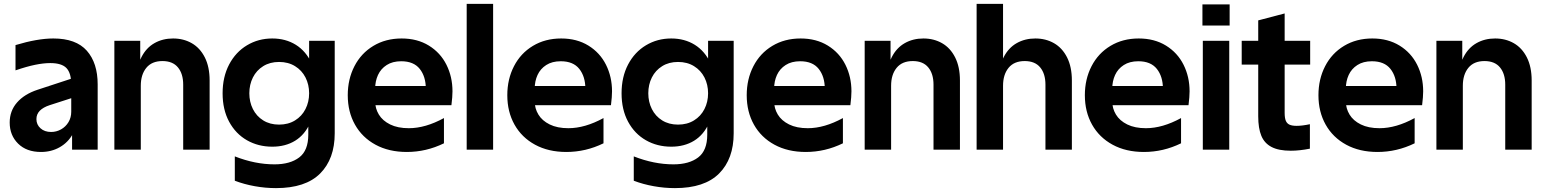

<svg xmlns="http://www.w3.org/2000/svg" viewBox="-20 -770 7944 988"><path d="M371.6 -272.7 235.2 -228.7Q202.1 -217.8 184.7 -200.1Q167.4 -182.3 167.4 -157.1Q167.4 -128.7 188.4 -109.8Q209.5 -90.9 243 -90.9Q270.2 -90.9 294.1 -104.2Q317.9 -117.6 332.3 -141.3Q346.6 -165.1 346.6 -195V-334.6Q346.6 -394.1 321.9 -419.8Q297.3 -445.4 238.7 -445.4Q203.7 -445.4 160.1 -436.4Q116.4 -427.4 59.8 -407.9V-538Q172.6 -572 254.5 -572Q371.1 -572 426.9 -508.9Q482.6 -445.8 482.6 -335.6V0H350.9V-119L358.6 -180H378.4Q378.4 -124 354.4 -80.5Q330.4 -37 287.4 -12.5Q244.4 12 190.8 12Q116.5 12 73.2 -30.9Q29.9 -73.7 29.9 -139.4Q29.9 -199.5 67.7 -242.6Q105.4 -285.8 173.6 -308.2L371.6 -373.2Z M701.6 -560V-382.8L704.5 -380V0H568.5V-560ZM870.7 -572Q924.3 -572 966.8 -547.7Q1009.3 -523.4 1034 -474.6Q1058.7 -425.7 1058.7 -355.8V0H922.7V-334.2Q922.7 -390.3 895.8 -423Q868.9 -455.8 816 -455.8Q761.3 -455.8 732.9 -420.9Q704.5 -386.1 704.5 -328.6L683.3 -358.6Q683.3 -428.1 707.9 -476Q732.4 -524 774.8 -548Q817.2 -572 870.7 -572Z M1400.2 198Q1345.4 198 1290.8 188.1Q1236.2 178.3 1188.3 160V34.7Q1292.7 75.7 1392.5 75.7Q1472.8 75.7 1519.6 40.2Q1566.4 4.7 1566.4 -76.8V-173L1586.4 -290L1570.7 -380V-560H1702.4V-84Q1702.4 47.6 1627.4 122.8Q1552.4 198 1400.2 198ZM1381 -15.2Q1308.9 -15.2 1250.8 -48.3Q1192.8 -81.4 1159.1 -143.6Q1125.5 -205.8 1125.5 -290Q1125.5 -374.2 1159.1 -438.2Q1192.8 -502.2 1251.2 -537.1Q1309.6 -572 1381 -572Q1449.8 -572 1502.2 -539.5Q1554.5 -507 1584.1 -443.4Q1613.6 -379.7 1613.6 -290H1603.6Q1603.6 -200 1576.2 -138.3Q1548.8 -76.6 1498.8 -45.9Q1448.8 -15.2 1381 -15.2ZM1416 -451.2Q1369.1 -451.2 1334.5 -429.6Q1299.9 -408.1 1281.4 -371.4Q1263 -334.6 1263 -290Q1263 -245.6 1281.4 -208.8Q1299.9 -171.9 1334.5 -150.4Q1369.1 -128.8 1416 -128.8Q1463.2 -128.8 1498.2 -150.4Q1533.2 -171.9 1552 -208.8Q1570.7 -245.6 1570.7 -290Q1570.7 -334.6 1552 -371.4Q1533.2 -408.1 1498.2 -429.6Q1463.2 -451.2 1416 -451.2Z M1769.5 -280Q1769.5 -362.7 1803.9 -429.4Q1838.2 -496 1901.4 -534Q1964.7 -572 2046.7 -572Q2127.4 -572 2186.9 -535.4Q2246.4 -498.7 2277.4 -436.7Q2308.4 -374.7 2308.4 -300Q2308.4 -272.4 2302.9 -228.6H1830.7V-327.5H2210.3L2171.2 -313.7Q2171.2 -375.9 2140 -415.4Q2108.8 -454.8 2044.5 -454.8Q2000 -454.8 1969.9 -435.4Q1939.7 -416 1925.1 -384.2Q1910.5 -352.3 1910.5 -313.7V-248.5Q1910.5 -212 1929.5 -180.5Q1948.5 -149 1987.6 -129.6Q2026.8 -110.3 2083.8 -110.3Q2169.2 -110.3 2264.5 -162.5V-32.6Q2173.2 12 2073.4 12Q1981.1 12 1912.4 -25.3Q1843.7 -62.6 1806.6 -128.7Q1769.5 -194.8 1769.5 -280Z M2381.5 -750H2517.5V0H2381.5Z M2590.5 -280Q2590.5 -362.7 2624.9 -429.4Q2659.2 -496 2722.4 -534Q2785.7 -572 2867.7 -572Q2948.4 -572 3007.9 -535.4Q3067.4 -498.7 3098.4 -436.7Q3129.4 -374.7 3129.4 -300Q3129.4 -272.4 3123.9 -228.6H2651.7V-327.5H3031.3L2992.2 -313.7Q2992.2 -375.9 2961 -415.4Q2929.8 -454.8 2865.5 -454.8Q2821 -454.8 2790.9 -435.4Q2760.7 -416 2746.1 -384.2Q2731.5 -352.3 2731.5 -313.7V-248.5Q2731.5 -212 2750.5 -180.5Q2769.5 -149 2808.6 -129.6Q2847.8 -110.3 2904.8 -110.3Q2990.2 -110.3 3085.5 -162.5V-32.6Q2994.2 12 2894.4 12Q2802.1 12 2733.4 -25.3Q2664.7 -62.6 2627.6 -128.7Q2590.5 -194.8 2590.5 -280Z M3453.2 198Q3398.4 198 3343.8 188.1Q3289.2 178.3 3241.3 160V34.7Q3345.7 75.7 3445.5 75.7Q3525.8 75.7 3572.6 40.2Q3619.4 4.7 3619.4 -76.8V-173L3639.4 -290L3623.7 -380V-560H3755.4V-84Q3755.4 47.6 3680.4 122.8Q3605.4 198 3453.2 198ZM3434 -15.2Q3361.9 -15.2 3303.8 -48.3Q3245.8 -81.4 3212.1 -143.6Q3178.5 -205.8 3178.5 -290Q3178.5 -374.2 3212.1 -438.2Q3245.8 -502.2 3304.2 -537.1Q3362.6 -572 3434 -572Q3502.8 -572 3555.2 -539.5Q3607.5 -507 3637.1 -443.4Q3666.6 -379.7 3666.6 -290H3656.6Q3656.6 -200 3629.2 -138.3Q3601.8 -76.6 3551.8 -45.9Q3501.8 -15.2 3434 -15.2ZM3469 -451.2Q3422.1 -451.2 3387.5 -429.6Q3352.9 -408.1 3334.4 -371.4Q3316 -334.6 3316 -290Q3316 -245.6 3334.4 -208.8Q3352.9 -171.9 3387.5 -150.4Q3422.1 -128.8 3469 -128.8Q3516.2 -128.8 3551.2 -150.4Q3586.2 -171.9 3605 -208.8Q3623.7 -245.6 3623.7 -290Q3623.7 -334.6 3605 -371.4Q3586.2 -408.1 3551.2 -429.6Q3516.2 -451.2 3469 -451.2Z M3822.5 -280Q3822.5 -362.7 3856.9 -429.4Q3891.2 -496 3954.4 -534Q4017.7 -572 4099.7 -572Q4180.4 -572 4239.9 -535.4Q4299.4 -498.7 4330.4 -436.7Q4361.4 -374.7 4361.4 -300Q4361.4 -272.4 4355.9 -228.6H3883.7V-327.5H4263.3L4224.2 -313.7Q4224.2 -375.9 4193 -415.4Q4161.8 -454.8 4097.5 -454.8Q4053 -454.8 4022.9 -435.4Q3992.7 -416 3978.1 -384.2Q3963.5 -352.3 3963.5 -313.7V-248.5Q3963.5 -212 3982.5 -180.5Q4001.5 -149 4040.6 -129.6Q4079.8 -110.3 4136.8 -110.3Q4222.2 -110.3 4317.5 -162.5V-32.6Q4226.2 12 4126.4 12Q4034.1 12 3965.4 -25.3Q3896.7 -62.6 3859.6 -128.7Q3822.5 -194.8 3822.5 -280Z M4562.6 -560V-382.8L4565.5 -380V0H4429.5V-560ZM4731.7 -572Q4785.3 -572 4827.8 -547.7Q4870.3 -523.4 4895 -474.6Q4919.7 -425.7 4919.7 -355.8V0H4783.7V-334.2Q4783.7 -390.3 4756.8 -423Q4729.9 -455.8 4677 -455.8Q4622.3 -455.8 4593.9 -420.9Q4565.5 -386.1 4565.5 -328.6L4544.3 -358.6Q4544.3 -428.1 4568.9 -476Q4593.4 -524 4635.8 -548Q4678.2 -572 4731.7 -572Z M5253 -455.8Q5198.3 -455.8 5169.9 -420.9Q5141.5 -386.1 5141.5 -328.6L5120.3 -358.6Q5120.3 -428.1 5144.9 -476Q5169.4 -524 5211.8 -548Q5254.2 -572 5307.7 -572Q5361.3 -572 5403.8 -547.7Q5446.3 -523.4 5471 -474.6Q5495.7 -425.7 5495.7 -355.8V0H5359.7V-334.2Q5359.7 -390.3 5332.8 -423Q5305.9 -455.8 5253 -455.8ZM5005.5 -750H5141.5V0H5005.5Z M5562.5 -280Q5562.5 -362.7 5596.9 -429.4Q5631.2 -496 5694.4 -534Q5757.7 -572 5839.7 -572Q5920.4 -572 5979.9 -535.4Q6039.4 -498.7 6070.4 -436.7Q6101.4 -374.7 6101.4 -300Q6101.4 -272.4 6095.9 -228.6H5623.7V-327.5H6003.3L5964.2 -313.7Q5964.2 -375.9 5933 -415.4Q5901.8 -454.8 5837.5 -454.8Q5793 -454.8 5762.9 -435.4Q5732.7 -416 5718.1 -384.2Q5703.5 -352.3 5703.5 -313.7V-248.5Q5703.5 -212 5722.5 -180.5Q5741.5 -149 5780.6 -129.6Q5819.8 -110.3 5876.8 -110.3Q5962.2 -110.3 6057.5 -162.5V-32.6Q5966.2 12 5866.4 12Q5774.1 12 5705.4 -25.3Q5636.7 -62.6 5599.6 -128.7Q5562.5 -194.8 5562.5 -280Z M6305.5 -560V0H6169.5V-560ZM6307.5 -747.2V-638.5H6167.5V-747.2Z M6454.6 -171.6V-665.1L6590.6 -700.8V-189.6Q6590.6 -162.8 6596.5 -148.7Q6602.3 -134.6 6615.5 -128.5Q6628.7 -122.4 6652.3 -122.4Q6681.1 -122.4 6720.5 -130.9V-5Q6667.2 5.6 6622.1 5.6Q6560.1 5.6 6523.3 -13.6Q6486.5 -32.7 6470.6 -71.3Q6454.6 -109.8 6454.6 -171.6ZM6369.6 -560H6721.9V-437.7H6369.6Z M6764.5 -280Q6764.5 -362.7 6798.9 -429.4Q6833.2 -496 6896.4 -534Q6959.7 -572 7041.7 -572Q7122.4 -572 7181.9 -535.4Q7241.4 -498.7 7272.4 -436.7Q7303.4 -374.7 7303.4 -300Q7303.4 -272.4 7297.9 -228.6H6825.7V-327.5H7205.3L7166.2 -313.7Q7166.2 -375.9 7135 -415.4Q7103.8 -454.8 7039.5 -454.8Q6995 -454.8 6964.9 -435.4Q6934.7 -416 6920.1 -384.2Q6905.5 -352.3 6905.5 -313.7V-248.5Q6905.5 -212 6924.5 -180.5Q6943.5 -149 6982.6 -129.6Q7021.8 -110.3 7078.8 -110.3Q7164.2 -110.3 7259.5 -162.5V-32.6Q7168.2 12 7068.4 12Q6976.1 12 6907.4 -25.3Q6838.7 -62.6 6801.6 -128.7Q6764.5 -194.8 6764.5 -280Z M7504.6 -560V-382.8L7507.5 -380V0H7371.5V-560ZM7673.7 -572Q7727.3 -572 7769.8 -547.7Q7812.3 -523.4 7837 -474.6Q7861.7 -425.7 7861.7 -355.8V0H7725.7V-334.2Q7725.7 -390.3 7698.8 -423Q7671.9 -455.8 7619 -455.8Q7564.3 -455.8 7535.9 -420.9Q7507.5 -386.1 7507.5 -328.6L7486.3 -358.6Q7486.3 -428.1 7510.9 -476Q7535.4 -524 7577.8 -548Q7620.2 -572 7673.7 -572Z"/></svg>

Font: TASA Explorer VF
Style: Regular
Weight: 400
Designer: Weizhong Zhang
Foundry: Local Remote
Version: Version 1.000;Glyphs 3.2 (3192)